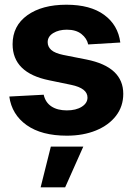

<svg xmlns="http://www.w3.org/2000/svg" viewBox="-20 -573 569 826"><path d="M497.6 -390.1 359.4 -381.8Q354 -407.7 330.6 -426.5Q307.1 -445.3 267.6 -445.3Q232.9 -445.3 209 -430.7Q185.1 -416 185.1 -391.6Q185.1 -372.1 200.4 -358.2Q215.8 -344.2 253.4 -336.4L352.5 -316.9Q510.3 -285.2 510.3 -169.4Q510.3 -115.2 479 -74.7Q447.8 -34.2 392.8 -11.7Q337.9 10.7 267.6 10.7Q158.7 10.7 94.7 -34.7Q30.8 -80.1 20 -157.7L168 -165.5Q175.3 -132.3 201.2 -115.2Q227.1 -98.1 267.6 -98.1Q307.1 -98.1 331.8 -113.8Q356.4 -129.4 356.4 -153.3Q356.4 -193.4 286.1 -208L191.9 -227.5Q34.2 -259.3 34.2 -382.8Q34.2 -461.9 97.4 -507.3Q160.6 -552.7 265.6 -552.7Q368.7 -552.7 428.2 -509Q487.8 -465.3 497.6 -390.1ZM154.8 232.9 198.7 57.6H338.4L260.3 232.9Z"/></svg>

Font: Inter Tight
Style: Bold
Weight: 700
Designer: Rasmus Andersson
Foundry: rsms
Version: Version 3.004; ttfautohint (v1.8.4.7-5d5b)